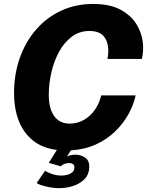

<svg xmlns="http://www.w3.org/2000/svg" viewBox="-20 -770 764 998"><path d="M373.5 34Q397.5 34 420.8 48.2Q444 62.5 444 96.5Q444 134 421.2 158.8Q398.5 183.5 362.8 195.8Q327 208 287 208Q255 208 219.5 199.5Q184 191 170.5 181.5L214 118Q223 124 247.2 133.2Q271.5 142.5 298 142.5Q327 142.5 347 131.8Q367 121 367 100Q367 88.5 359.2 83Q351.5 77.5 339.5 77.5Q328 77.5 315.5 81.8Q303 86 296.5 94.5L233.5 76.5L275.5 9.5Q199 -0.5 149.8 -41Q100.5 -81.5 76.8 -144.2Q53 -207 53 -285Q53 -384.5 83 -469Q113 -553.5 167.8 -616.5Q222.5 -679.5 298 -714.5Q373.5 -749.5 464.5 -749.5Q555.5 -749.5 612.8 -716.2Q670 -683 697 -630.8Q724 -578.5 724 -521Q724 -491 717.5 -463.5H538.5Q540.5 -472 541.8 -484.2Q543 -496.5 543 -505.5Q543 -552.5 519.8 -580.8Q496.5 -609 445 -609Q392.5 -609 352.8 -579Q313 -549 286.5 -500Q260 -451 246.8 -392.5Q233.5 -334 233.5 -277Q233.5 -205.5 261.8 -166.5Q290 -127.5 342 -127.5Q383.5 -127.5 417.5 -147.5Q451.5 -167.5 474.2 -200.8Q497 -234 506 -274H685Q675 -227 648.8 -178.5Q622.5 -130 580.2 -88.5Q538 -47 480 -20Q422 7 348.5 11.5L327.5 44Q345 34 373.5 34Z"/></svg>

Font: Epilogue ExtraBold
Style: Italic
Weight: 800
Italic angle: -12°
Designer: Tyler Finck
Foundry: Etcetera Type Co
Version: Version 2.111; ttfautohint (v1.8.3)